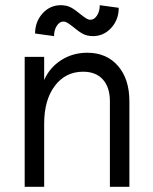

<svg xmlns="http://www.w3.org/2000/svg" viewBox="-20 -719 588 739"><path d="M300 -443Q232 -443 191 -388.5Q150 -334 150 -243V0H75V-500H150V-411Q171 -459 215.5 -487.5Q260 -516 316 -516Q390 -516 434 -465.5Q478 -415 478 -329V0H403V-329Q403 -383 376 -413Q349 -443 300 -443ZM214 -699Q237 -699 253.5 -690Q270 -681 290 -664Q304 -653 312 -648Q320 -643 328 -643Q343 -643 353.5 -659.5Q364 -676 364 -699L437 -689Q437 -643 408 -611.5Q379 -580 338 -580Q315 -580 298.5 -589Q282 -598 262 -615Q248 -626 240 -631Q232 -636 224 -636Q209 -636 198.5 -619.5Q188 -603 188 -580L115 -590Q115 -635 143.5 -667Q172 -699 214 -699Z"/></svg>

Font: MedMera Sans
Style: Regular
Weight: 400
Designer: Kasper Nordkvist
Foundry: UNCUT.wtf
Version: Version 1.300